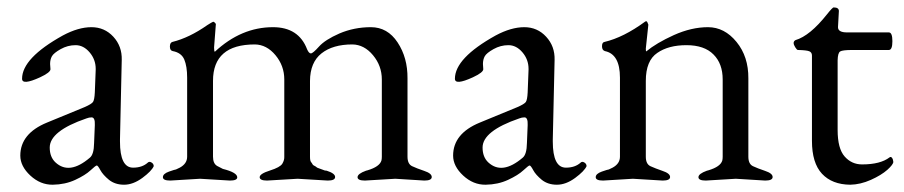

<svg xmlns="http://www.w3.org/2000/svg" viewBox="-20 -488 2457 522"><path d="M40 -273.9Q40 -330.1 150.9 -391.6Q192.9 -414.1 228.5 -414.1Q264.2 -414.1 288.1 -388.2Q312 -362.3 311 -325.2L306.2 -108.9V-103Q306.2 -32.2 341.8 -32.2Q366.7 -32.2 381.8 -45.9Q385.7 -49.8 391.6 -46.4Q397.5 -43 397.9 -37.1V-36.1Q392.1 -22.9 367.2 -4.4Q341.8 14.2 317.4 14.2Q293 14.2 276.4 1Q259.8 -12.7 252.9 -25.4Q246.1 -38.1 243.2 -38.1Q240.2 -38.1 226.1 -24.9Q211.9 -11.7 184.6 1Q157.2 13.7 123.5 14.2Q89.8 14.6 62.5 -10.7Q35.2 -36.1 35.2 -64.9Q35.2 -125 107.9 -154.8L210 -196.8Q229 -205.1 232.9 -210.9Q236.8 -216.8 237.8 -236.8L240.2 -298.8V-300.8Q240.2 -326.2 223.6 -345.7Q207 -365.2 185.5 -365.2Q164.1 -365.2 145 -354.5Q126 -343.8 121.1 -335Q116.2 -326.2 116.2 -314L117.2 -299.8Q117.2 -291 88.9 -277.8Q40 -255.4 40 -273.9ZM115.2 -86.9Q115.2 -61 130.9 -46.4Q168.5 -11.7 224.1 -59.1Q235.4 -67.9 235.8 -99.1L237.8 -147.9Q238.8 -168.9 229 -168.9Q222.2 -168.9 214.8 -166Q115.2 -131.8 115.2 -86.9Z M559.1 -268.1V-62Q559.1 -43 570.8 -36.6Q582.5 -30.3 585.9 -28.8Q625 -19 625 -5.9Q625 2.9 605 2.9L523.9 -2L442.9 2.9Q422.9 2.9 422.9 -6.3Q422.9 -15.6 439.5 -21.5Q456.1 -27.3 458.5 -27.3Q460.9 -28.3 468.8 -32.2Q488.8 -43 488.8 -62V-276.9Q488.8 -307.6 481 -326.2Q473.1 -344.7 449.7 -349.1Q441.9 -350.6 441.9 -361.3Q441.9 -372.1 448.7 -374Q494.6 -385.3 543.9 -419.9Q556.2 -427.7 559.1 -428.7Q562 -429.7 566.9 -422.9L562 -358.9Q562 -349.1 564 -347.2Q635.7 -414.1 722.2 -414.1Q792 -414.1 814.9 -354Q819.8 -342.8 825.2 -342.8Q830.6 -342.8 847.2 -361.3Q863.8 -379.9 902.8 -397Q942.9 -414.1 988.3 -414.1Q1033.7 -414.1 1061 -372.6Q1088.4 -331.1 1087.9 -274.9V-62Q1087.9 -42 1100.6 -36.1Q1112.8 -30.3 1133.3 -23.4Q1153.8 -16.6 1153.8 -6.8Q1153.8 2.9 1133.8 2.9L1054.7 -2L972.2 2.9Q952.1 2.9 952.1 -6.3Q952.1 -15.6 975.1 -23.9Q976.1 -23.9 979 -24.9Q1012.2 -34.7 1017.1 -51.8Q1018.1 -56.6 1018.1 -62V-272Q1018.1 -309.1 994.1 -337.9Q970.2 -366.7 938 -367.2Q884.8 -367.2 854 -342.8Q823.2 -318.4 822.8 -268.1V-62Q822.8 -50.8 825.7 -47.4Q828.6 -43.9 829.6 -41.5Q830.6 -39.1 835 -37.1Q838.9 -35.2 840.3 -33.7Q841.3 -32.2 847.2 -30.3Q853 -28.3 857.9 -26.4Q862.8 -23.9 868.2 -23.9Q891.1 -16.6 891.1 -6.8Q891.1 2.9 871.1 2.9L789.1 -2L706.1 2.9Q686 2.9 686 -6.3Q686 -15.6 713.9 -24.4Q741.7 -33.2 747.6 -43Q753.4 -52.7 752.9 -62V-272Q752.9 -309.1 729 -337.9Q705.1 -366.7 672.9 -367.2Q559.1 -367.2 559.1 -268.1Z M1216.8 -273.9Q1216.8 -330.1 1327.6 -391.6Q1369.6 -414.1 1405.3 -414.1Q1440.9 -414.1 1464.8 -388.2Q1488.8 -362.3 1487.8 -325.2L1482.9 -108.9V-103Q1482.9 -32.2 1518.6 -32.2Q1543.5 -32.2 1558.6 -45.9Q1562.5 -49.8 1568.4 -46.4Q1574.2 -43 1574.7 -37.1V-36.1Q1568.8 -22.9 1543.9 -4.4Q1518.6 14.2 1494.1 14.2Q1469.7 14.2 1453.1 1Q1436.5 -12.7 1429.7 -25.4Q1422.9 -38.1 1419.9 -38.1Q1417 -38.1 1402.8 -24.9Q1388.7 -11.7 1361.3 1Q1334 13.7 1300.3 14.2Q1266.6 14.6 1239.3 -10.7Q1211.9 -36.1 1211.9 -64.9Q1211.9 -125 1284.7 -154.8L1386.7 -196.8Q1405.8 -205.1 1409.7 -210.9Q1413.6 -216.8 1414.6 -236.8L1417 -298.8V-300.8Q1417 -326.2 1400.4 -345.7Q1383.8 -365.2 1362.3 -365.2Q1340.8 -365.2 1321.8 -354.5Q1302.7 -343.8 1297.9 -335Q1293 -326.2 1293 -314L1293.9 -299.8Q1293.9 -291 1265.6 -277.8Q1216.8 -255.4 1216.8 -273.9ZM1292 -86.9Q1292 -61 1307.6 -46.4Q1345.2 -11.7 1400.9 -59.1Q1412.1 -67.9 1412.6 -99.1L1414.6 -147.9Q1415.5 -168.9 1405.8 -168.9Q1398.9 -168.9 1391.6 -166Q1292 -131.8 1292 -86.9Z M1901.9 -23.9Q1902.8 -23.9 1905.8 -24.9Q1939 -34.7 1943.8 -51.8Q1944.8 -56.6 1944.8 -62V-272Q1944.8 -314.9 1919.9 -339.8Q1895 -365.2 1846.2 -365.2Q1797.4 -365.2 1767.1 -344.2Q1735.8 -323.2 1735.8 -268.1V-62Q1735.8 -42 1748.5 -36.1Q1761.2 -30.3 1781.2 -23.4Q1801.8 -16.6 1801.8 -6.8Q1801.8 2.9 1781.7 2.9L1700.7 -2L1619.6 2.9Q1599.6 2.9 1599.6 -6.3Q1599.6 -15.6 1616.2 -21.5Q1632.8 -27.3 1635.3 -27.3Q1637.7 -28.3 1645.5 -32.2Q1665.5 -43 1665.5 -62V-276.9Q1665.5 -340.8 1624.5 -349.1Q1616.7 -351.6 1616.7 -362.3Q1616.7 -373 1623.5 -374Q1675.3 -386.2 1733.9 -429.2Q1734.9 -430.2 1737.3 -430.2Q1739.7 -430.2 1742.7 -420.9L1735.8 -356Q1735.8 -349.1 1736.8 -348.1Q1764.6 -371.1 1812 -392.6Q1859.9 -414.1 1904.8 -414.1Q1949.7 -414.1 1982.4 -374Q2015.1 -334 2014.6 -274.9V-62Q2014.6 -42 2027.3 -36.1Q2039.6 -30.3 2060.1 -23.4Q2080.6 -16.6 2080.6 -6.8Q2080.6 2.9 2060.5 2.9L1980.5 -2L1898.9 2.9Q1878.9 2.9 1878.9 -6.3Q1878.9 -15.6 1901.9 -23.9Z M2291.5 14.2Q2242.2 13.7 2214.8 -15.6Q2187.5 -44.9 2187.5 -105V-336.9Q2187.5 -345.7 2180.2 -348.6Q2172.9 -351.6 2149.4 -352.1Q2146.5 -352.1 2142.1 -359.4Q2137.7 -366.2 2137.7 -371.1Q2137.7 -376 2142.6 -378.9Q2182.1 -390.6 2228.5 -449.2Q2243.7 -468.3 2246.6 -467.8Q2260.7 -467.8 2260.7 -458L2258.3 -414.1Q2258.3 -399.9 2282.7 -399.9H2396.5Q2406.2 -399.9 2406.2 -376Q2406.2 -352.1 2396.5 -352.1H2297.4Q2270.5 -352.1 2264.2 -348.1Q2257.8 -344.2 2257.3 -324.2V-134.8Q2257.3 -84 2276.4 -62.5Q2295.4 -41 2323.7 -41Q2373.5 -41 2398.4 -60.1Q2402.3 -63 2405.3 -58.6Q2408.2 -54.7 2408.7 -47.9Q2408.7 -41 2392.6 -26.4Q2376 -11.7 2347.7 1Q2319.3 13.7 2291.5 14.2Z"/></svg>

Font: EBGaramond
Style: Regular
Weight: 400
Version: Version 000.012g